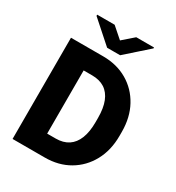

<svg xmlns="http://www.w3.org/2000/svg" viewBox="-212 -1040 1072 1168"><g transform="rotate(30 324.0 -456.0)"><path d="M127.4 0V-133.3H282.7Q335 -133.3 370.6 -156.7Q406.2 -180.2 424.6 -226.6Q442.9 -272.9 442.9 -341.3V-370.1Q442.9 -439 424.6 -484.9Q406.2 -530.8 370.6 -554Q335 -577.1 282.2 -577.1H124.5V-710.9H282.2Q378.9 -710.9 452.9 -667.7Q526.9 -624.5 568.8 -547.6Q610.8 -470.7 610.8 -369.1V-341.3Q610.8 -240.2 568.8 -163.3Q526.9 -86.4 453.1 -43.2Q379.4 0 282.7 0ZM222.7 0H56.6V-710.9H222.7ZM523.9 -905.8 368.7 -768.1H277.3L124.5 -903.8V-912.1H247.1L322.8 -845.7L398.9 -912.1H523.9Z"/></g></svg>

Font: Heebo ExtraBold
Style: Regular
Weight: 800
Designer: Oded Ezer
Foundry: Ezer Type House
Version: Version 3.100